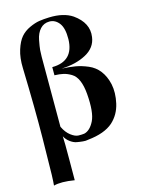

<svg xmlns="http://www.w3.org/2000/svg" viewBox="-136 -794 825 1093"><g transform="rotate(-15 276.5 -247.5)"><path d="M509 -255Q520 -203 506 -141Q492 -79 447 -38Q397 6 299 16Q294 17 292 17Q285 19 267.5 17.5Q250 16 231.5 12.5Q213 9 194 -5Q175 -19 164 -40Q166 -4 165.5 99.5Q165 203 165 219Q86 206 43 218Q45 199 46.5 155.5Q48 112 50 -60.5Q52 -233 45 -474Q43 -535 57.5 -580.5Q72 -626 93 -650.5Q114 -675 146.5 -690Q179 -705 205 -709Q231 -713 263 -714Q349 -717 401 -682Q483 -624 471 -543Q463 -482 402.5 -449.5Q342 -417 257 -414Q303 -412 337.5 -406Q372 -400 410 -384Q448 -368 473 -335.5Q498 -303 509 -255ZM360 -238Q356 -286 342.5 -317.5Q329 -349 305.5 -363Q282 -377 260.5 -382Q239 -387 208 -388V-436Q335 -437 338 -566Q339 -631 316 -661Q293 -691 259 -691Q226 -691 204.5 -667.5Q183 -644 175.5 -605Q168 -566 166.5 -547.5Q165 -529 165 -508V-96Q182 -60 207 -41Q232 -22 251.5 -21.5Q271 -21 286 -23Q321 -31 345 -79Q369 -127 360 -238Z"/></g></svg>

Font: GFS Artemisia
Style: Bold
Weight: 700
Designer: Designed by Takis Katsoulidis.
Foundry: Designed by Takis Katsoulidis.
Version: Version 1.0